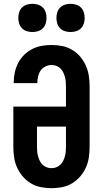

<svg xmlns="http://www.w3.org/2000/svg" viewBox="-20 -979 540 1007"><path d="M250 8Q222 8 194 2.5Q166 -3 142 -17.5Q118 -32 99.5 -53.5Q81 -75 69.5 -100.5Q58 -126 54 -154Q50 -182 50 -210V-420H326V-525Q326 -537 325 -550Q324 -563 320.5 -575.5Q317 -588 311.5 -599.5Q306 -611 297 -620Q288 -629 276 -633.5Q264 -638 251 -638Q234 -638 218.5 -630.5Q203 -623 193.5 -609.5Q184 -596 180 -579Q176 -562 176 -546V-543H52V-549Q52 -575 58 -601Q64 -627 76 -650Q88 -673 107 -691.5Q126 -710 149.5 -722Q173 -734 199 -738.5Q225 -743 251 -743Q279 -743 306.5 -737.5Q334 -732 358.5 -717.5Q383 -703 401 -681.5Q419 -660 430.5 -634Q442 -608 446 -580.5Q450 -553 450 -525V-210Q450 -182 446 -154Q442 -126 430.5 -100.5Q419 -75 400.5 -53.5Q382 -32 358 -17.5Q334 -3 306 2.5Q278 8 250 8ZM250 -97Q263 -97 275 -101.5Q287 -106 296.5 -115Q306 -124 311.5 -135.5Q317 -147 320.5 -159.5Q324 -172 325 -185Q326 -198 326 -210V-315H174V-210Q174 -198 175 -185Q176 -172 179.5 -159.5Q183 -147 188.5 -135.5Q194 -124 203.5 -115Q213 -106 225 -101.5Q237 -97 250 -97ZM350 -811Q335 -811 320.5 -815.5Q306 -820 295.5 -830.5Q285 -841 280.5 -855.5Q276 -870 276 -885Q276 -900 280.5 -914.5Q285 -929 295.5 -939.5Q306 -950 320.5 -954.5Q335 -959 350 -959Q365 -959 379.5 -954.5Q394 -950 404.5 -939.5Q415 -929 419.5 -914.5Q424 -900 424 -885Q424 -870 419.5 -855.5Q415 -841 404.5 -830.5Q394 -820 379.5 -815.5Q365 -811 350 -811ZM150 -811Q135 -811 120.5 -815.5Q106 -820 95.5 -830.5Q85 -841 80.5 -855.5Q76 -870 76 -885Q76 -900 80.5 -914.5Q85 -929 95.5 -939.5Q106 -950 120.5 -954.5Q135 -959 150 -959Q165 -959 179.5 -954.5Q194 -950 204.5 -939.5Q215 -929 219.5 -914.5Q224 -900 224 -885Q224 -870 219.5 -855.5Q215 -841 204.5 -830.5Q194 -820 179.5 -815.5Q165 -811 150 -811Z"/></svg>

Font: Iosevka Term Curly Extrabold
Style: Regular
Weight: 800
Designer: Belleve Invis
Foundry: Belleve Invis
Version: Version 32.3.0